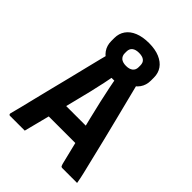

<svg xmlns="http://www.w3.org/2000/svg" viewBox="-251 -1025 1152 1152"><g transform="rotate(45 325.0 -449.5)"><path d="M149 -280H364Q380 -280 395 -280Q410 -280 425 -280L460 -289L474 -225L488 -162H158Q155 -162 152.5 -163.5Q150 -165 148.5 -167.5Q147 -170 147 -173ZM170 0Q139 0 107 0Q75 0 44 0Q42 0 40 -1Q38 -2 36.5 -5Q35 -8 36 -13Q43 -38 53.5 -80.5Q64 -123 77 -176.5Q90 -230 105 -289.5Q120 -349 135 -409Q150 -469 163.5 -525Q177 -581 188.5 -626Q200 -671 208 -701Q265 -701 325.5 -701Q386 -701 434 -701Q438 -701 440 -699.5Q442 -698 443.5 -696Q445 -694 446 -690Q460 -634 476 -571Q492 -508 509.5 -438.5Q527 -369 545.5 -294Q564 -219 583 -139Q591 -106 599.5 -71Q608 -36 614 0Q586 0 553 0Q520 0 491 0Q485 0 481.5 -1.5Q478 -3 476.5 -7Q475 -11 472 -19Q450 -110 431 -186.5Q412 -263 396 -327Q380 -391 368.5 -443.5Q357 -496 348 -539Q339 -582 334 -616L373 -592H280L319 -616Q313 -582 304 -539.5Q295 -497 282.5 -444Q270 -391 253 -325.5Q236 -260 216 -179.5Q196 -99 170 0ZM326 -899Q379 -899 416.5 -883Q454 -867 473.5 -839Q493 -811 493 -773V-747Q493 -709 473 -680.5Q453 -652 415.5 -636.5Q378 -621 325 -621Q272 -621 234.5 -636.5Q197 -652 177 -680.5Q157 -709 157 -747V-773Q157 -811 177 -839.5Q197 -868 235 -883.5Q273 -899 326 -899ZM325 -815Q297 -815 281.5 -803Q266 -791 266 -767V-752Q266 -741 270 -732Q274 -723 282 -716Q290 -710 300.5 -707Q311 -704 325 -704Q353 -704 368.5 -716.5Q384 -729 384 -752V-767Q384 -778 380.5 -787.5Q377 -797 369 -803Q362 -809 350.5 -812Q339 -815 325 -815Z"/></g></svg>

Font: Recursive
Style: Bold
Weight: 700
Version: Version 1.085